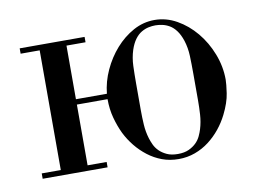

<svg xmlns="http://www.w3.org/2000/svg" viewBox="-58 -537 859 635"><g transform="rotate(-10 371.5 -219.5)"><path d="M194 -240H298Q302 -280 319.5 -318Q337 -356 363.5 -386Q390 -416 423.5 -434.5Q457 -453 495 -453Q534 -453 569.5 -433Q605 -413 632.5 -380Q660 -347 676.5 -304.5Q693 -262 693 -218Q693 -204 688.5 -173Q684 -142 665 -104Q653 -80 636 -59Q619 -38 597.5 -21.5Q576 -5 550 4.5Q524 14 495 14Q465 14 439.5 4.5Q414 -5 392.5 -21.5Q371 -38 354 -59Q337 -80 325 -104Q313 -129 305 -158.5Q297 -188 297 -222H194V-18H258V0H40V-18H104V-420H40V-438H258V-420H194ZM399 -256V-166Q399 -143 400.5 -118.5Q402 -94 409 -71Q412 -61 417.5 -49Q423 -37 433 -27Q443 -17 458 -10Q473 -3 495 -3Q517 -3 532 -10Q547 -17 557 -27Q567 -37 572.5 -49Q578 -61 581 -71Q588 -94 589.5 -118.5Q591 -143 591 -166V-256Q591 -288 590 -315.5Q589 -343 581 -368Q574 -389 564 -402.5Q554 -416 542 -423Q530 -430 517.5 -432.5Q505 -435 495 -435Q484 -435 472 -432.5Q460 -430 448 -423Q436 -416 426 -402.5Q416 -389 409 -368Q401 -343 400 -315.5Q399 -288 399 -256Z"/></g></svg>

Font: EIisabethische
Style: Book
Weight: 400
Designer: Salychow
Version: Version 1.3